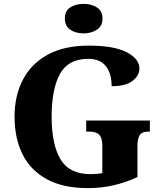

<svg xmlns="http://www.w3.org/2000/svg" viewBox="-20 -959 832 989"><path d="M433 10Q305 10 221 -36Q137 -82 96 -164.5Q55 -247 55 -358Q55 -466 98 -548.5Q141 -631 226 -677.5Q311 -724 437 -724Q567 -724 632.5 -690Q698 -656 698 -606Q698 -570 663 -542.5Q628 -515 555 -515Q555 -582 524.5 -619Q494 -656 435 -656Q332 -656 289 -578.5Q246 -501 246 -358Q246 -215 291.5 -138.5Q337 -62 447 -62Q476 -62 507 -67V-209Q507 -247 492 -264Q477 -281 441 -281H424V-338H752V-281H744Q712 -281 700 -263.5Q688 -246 688 -205V-47Q627 -19 564.5 -4.5Q502 10 433 10ZM411 -787Q370 -787 342 -806Q314 -825 314 -863Q314 -903 342 -921Q370 -939 411 -939Q450 -939 479 -921Q508 -903 508 -863Q508 -825 479 -806Q450 -787 411 -787Z"/></svg>

Font: Noto Serif ExtraBold
Style: Regular
Weight: 800
Designer: Monotype Design Team
Foundry: Monotype Imaging Inc.
Version: Version 2.014